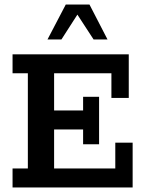

<svg xmlns="http://www.w3.org/2000/svg" viewBox="-20 -821 638 841"><path d="M35 0V-83H102V-500H35V-583H544V-392H468V-500H217V-337H344V-397H414V-189H344V-254H217V-83H485V-196H561V0ZM188 -648 268 -801H372L451 -648H390L319 -757L249 -648Z"/></svg>

Font: Rokkitt SemiBold
Style: Regular
Weight: 600
Designer: Vernon Adams
Foundry: Vernon Adams
Version: Version 3.103